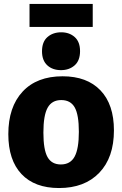

<svg xmlns="http://www.w3.org/2000/svg" viewBox="-20 -936 617 969"><path d="M296 -551Q419 -551 487 -480Q555 -409 555 -278Q555 -141 481 -64Q407 13 278 13Q155 13 88.5 -57.5Q22 -128 22 -259Q22 -396 94 -473.5Q166 -551 296 -551ZM289 -431Q242 -431 220.5 -392.5Q199 -354 199 -267Q199 -180 220 -143Q241 -106 287 -106Q335 -106 356.5 -145.5Q378 -185 378 -271Q378 -357 357 -394Q336 -431 289 -431ZM448 -916V-800H129V-916ZM288 -582Q245 -582 218.5 -606.5Q192 -631 192 -677Q192 -725 219.5 -749Q247 -773 289 -773Q330 -773 357 -749Q384 -725 384 -678Q384 -630 356.5 -606Q329 -582 288 -582Z"/></svg>

Font: Bitter ExtraBold
Style: Regular
Weight: 800
Designer: Sol Matas, and Bitter project Authors
Foundry: Sol Matas
Version: Version 2.001